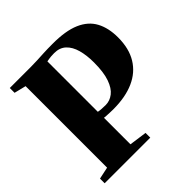

<svg xmlns="http://www.w3.org/2000/svg" viewBox="-195 -905 1061 1061"><g transform="rotate(-45 336.0 -374.5)"><path d="M99 -51.5V-688.5L30 -705.5V-743H194.5Q217.5 -743 242.8 -744.2Q268 -745.5 298.8 -747Q329.5 -748.5 368 -748.5Q471.5 -749 533.5 -722Q595.5 -695 623.2 -643.2Q651 -591.5 651 -517.5Q651 -431.5 615.5 -373Q580 -314.5 513.2 -284.8Q446.5 -255 351 -255Q337 -255 322.5 -255.8Q308 -256.5 297 -257.2Q286 -258 281.5 -258.5V-51.5L385 -37V0H28.5V-36.5ZM281 -306Q289.5 -304 304.2 -302.8Q319 -301.5 338 -301.5Q371 -301.5 398.5 -322.8Q426 -344 442.5 -390.8Q459 -437.5 459 -514Q459 -570 447 -613.2Q435 -656.5 408.8 -681.2Q382.5 -706 340 -706Q325 -706 314.8 -705Q304.5 -704 296.8 -702.8Q289 -701.5 281 -700Z"/></g></svg>

Font: Merriweather 96pt Black
Style: Regular
Weight: 900
Version: Version 2.100